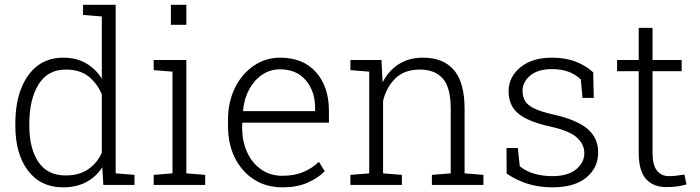

<svg xmlns="http://www.w3.org/2000/svg" viewBox="-20 -782 2961 812"><path d="M246.6 10.3Q151.9 10.3 98.4 -60.5Q44.9 -131.3 44.9 -249.5V-259.8Q44.9 -344.2 69.1 -406.7Q93.3 -469.2 138.4 -503.7Q183.6 -538.1 247.6 -538.1Q302.7 -538.1 343.5 -514.6Q384.3 -491.2 410.6 -449.2V-712.4L331.1 -718.8V-761.7H469.2V-48.8L548.8 -42.5V0H417L412.6 -74.7Q386.7 -34.2 345 -12Q303.2 10.3 246.6 10.3ZM257.3 -40Q314.5 -40 352.5 -65.9Q390.6 -91.8 410.6 -136.2V-382.8Q391.6 -428.7 355 -458.3Q318.4 -487.8 258.3 -487.8Q181.6 -487.8 142.8 -424.6Q104 -361.3 104 -259.8V-249.5Q104 -154.3 142.3 -97.2Q180.7 -40 257.3 -40Z M629.9 0V-42.5L709.5 -48.8V-479L629.9 -485.4V-528.3H768.1V-48.8L847.7 -42.5V0ZM702.6 -677.2V-761.7H768.1V-677.2Z M1174.3 10.3Q1106.4 10.3 1054.7 -22.7Q1002.9 -55.7 973.6 -114Q944.3 -172.4 944.3 -248.5V-275.4Q944.3 -351.1 973.6 -410.4Q1002.9 -469.7 1053 -503.9Q1103 -538.1 1164.6 -538.1Q1261.7 -538.1 1316.4 -476.8Q1371.1 -415.5 1371.1 -313V-263.2H1004.9L1003.9 -241.7Q1004.4 -183.1 1025.6 -137.2Q1046.9 -91.3 1085.2 -64.9Q1123.5 -38.6 1174.3 -38.6Q1224.1 -38.6 1262 -54.2Q1299.8 -69.8 1328.6 -97.7L1353.5 -57.6Q1323.2 -27.8 1279.3 -8.8Q1235.4 10.3 1174.3 10.3ZM1008.8 -312H1312.5V-326.7Q1312.5 -396.5 1273.2 -442.6Q1233.9 -488.8 1164.6 -488.8Q1122.6 -488.8 1088.9 -466.1Q1055.2 -443.4 1033.9 -404.1Q1012.7 -364.7 1007.8 -314.9Z M1461.9 0V-42.5L1541.5 -48.8V-479L1461.9 -485.4V-528.3H1593.3L1598.1 -433.6Q1623.5 -483.4 1666.5 -510.7Q1709.5 -538.1 1769 -538.1Q1855 -538.1 1899.9 -485.6Q1944.8 -433.1 1944.8 -321.3V-48.8L2024.4 -42.5V0H1806.6V-42.5L1886.2 -48.8V-320.8Q1886.2 -412.6 1852.5 -450.2Q1818.8 -487.8 1756.3 -487.8Q1690.9 -487.8 1652.8 -451.2Q1614.7 -414.6 1600.1 -355.5V-48.8L1679.7 -42.5V0Z M2315.4 10.3Q2259.8 10.3 2212.2 -4.6Q2164.6 -19.5 2122.6 -47.9L2122.1 -156.2H2169.9L2178.2 -78.6Q2206.5 -56.6 2241.2 -46.9Q2275.9 -37.1 2315.4 -37.1Q2381.8 -37.1 2416.5 -65.9Q2451.2 -94.7 2451.2 -134.3Q2451.2 -171.4 2420.2 -200Q2389.2 -228.5 2310.1 -246.1Q2215.3 -266.6 2173.1 -300.8Q2130.9 -335 2130.9 -396Q2130.9 -456.1 2180.7 -497.1Q2230.5 -538.1 2314 -538.1Q2372.1 -538.1 2415 -521.2Q2458 -504.4 2488.8 -476.1L2491.2 -367.7H2443.4L2436.5 -445.8Q2414.6 -466.8 2385 -478.3Q2355.5 -489.7 2314 -489.7Q2254.4 -489.7 2222.2 -462.2Q2189.9 -434.6 2189.9 -397.9Q2189.9 -374 2200 -356Q2210 -337.9 2238.5 -323.7Q2267.1 -309.6 2321.8 -297.4Q2420.4 -274.9 2465.1 -236.6Q2509.8 -198.2 2509.8 -137.2Q2509.8 -72.8 2459.7 -31.2Q2409.7 10.3 2315.4 10.3Z M2798.3 9.3Q2742.7 9.3 2711.9 -25.1Q2681.2 -59.6 2681.2 -136.2V-481H2589.8V-528.3H2681.2V-664.1H2739.7V-528.3H2862.8V-481H2739.7V-136.2Q2739.7 -83.5 2758.5 -60.3Q2777.3 -37.1 2808.6 -37.1Q2824.7 -37.1 2841.1 -39.1Q2857.4 -41 2874.5 -43.9L2883.3 -2Q2845.2 9.3 2798.3 9.3Z"/></svg>

Font: Roboto Slab Light
Style: Regular
Weight: 300
Designer: Google
Version: Version 2.000; ttfautohint (v1.8.1.43-b0c9)